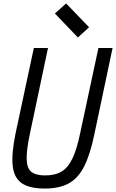

<svg xmlns="http://www.w3.org/2000/svg" viewBox="-20 -1078 672 1112"><path d="M239 14Q151 14 106 -17Q61 -48 53.5 -118Q46 -188 70 -305L176 -800H258L152 -298Q133 -207 134.5 -155Q136 -103 162 -82.5Q188 -62 241 -62Q299 -62 336.5 -84.5Q374 -107 399.5 -160Q425 -213 444 -305L550 -800H632L526 -298Q502 -182 467 -113.5Q432 -45 377.5 -15.5Q323 14 239 14ZM431 -861 298 -1000 363 -1058 496 -920Z"/></svg>

Font: Victor Mono Thin Medium
Style: Italic
Weight: 500
Italic angle: -12°
Monospace: yes
Version: Version 1.561;gftools[0.9.30]